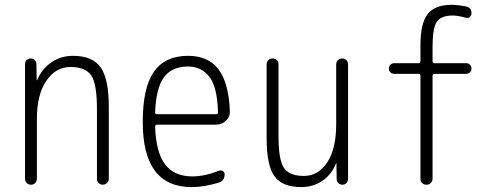

<svg xmlns="http://www.w3.org/2000/svg" viewBox="-20 -760 2040 790"><path d="M107.4 0Q97.7 0 90.3 -6.8Q83 -13.7 83 -25.4V-496.1Q83 -505.9 89.4 -512.7Q95.7 -519.5 106 -519.5Q116.2 -519.5 123 -512.7Q129.9 -505.9 129.9 -496.1L130.9 -430.7Q130.9 -429.7 131.8 -429.7Q132.8 -429.7 132.8 -430.7Q152.3 -476.6 191.4 -503.4Q230.5 -530.3 280.3 -530.3Q360.4 -530.3 394 -482.9Q427.7 -435.5 427.7 -320.3V-24.4Q427.7 -14.6 420.4 -7.3Q413.1 0 402.8 0Q392.6 0 385.7 -6.8Q378.9 -13.7 378.9 -24.4V-310.5Q378.9 -416 355 -450.2Q331.1 -484.4 270 -484.4Q209 -484.4 170.4 -427.2Q131.8 -370.1 131.8 -271.5V-25.4Q131.8 -14.6 125 -7.3Q118.2 0 107.4 0Z M753.9 -486.3Q687.5 -486.3 654.8 -442.4Q622.1 -398.4 618.2 -297.9Q618.2 -290 626 -290H868.2Q877 -290 877 -298.8Q874 -402.3 841.3 -444.3Q808.6 -486.3 753.9 -486.3ZM768.6 9.8Q566.4 9.8 567.4 -259.8Q567.4 -399.4 613.3 -464.8Q659.2 -530.3 753.9 -530.3Q835.9 -530.3 878.4 -475.6Q920.9 -420.9 925.8 -302.7Q926.8 -279.3 909.7 -263.2Q892.6 -247.1 869.1 -247.1H626Q618.2 -247.1 618.2 -238.3Q622.1 -131.8 659.7 -83Q697.3 -34.2 771.5 -34.2Q822.3 -34.2 880.9 -57.6Q888.7 -60.5 896.5 -56.2Q904.3 -51.8 904.3 -43Q904.3 -16.6 880.9 -8.8Q820.3 9.8 768.6 9.8Z M1219.7 9.8Q1141.6 9.8 1109.4 -34.7Q1077.1 -79.1 1077.1 -190.4V-496.1Q1077.1 -505.9 1084.5 -512.7Q1091.8 -519.5 1102.1 -519.5Q1112.3 -519.5 1119.1 -512.7Q1126 -505.9 1126 -496.1V-199.2Q1126 -100.6 1148.9 -68.4Q1171.9 -36.1 1230.5 -36.1Q1290 -36.1 1326.7 -92.3Q1363.3 -148.4 1363.3 -249V-495.1Q1363.3 -505.9 1370.6 -512.7Q1377.9 -519.5 1388.2 -519.5Q1398.4 -519.5 1405.3 -512.7Q1412.1 -505.9 1412.1 -495.1V-24.4Q1412.1 -14.6 1405.8 -7.3Q1399.4 0 1389.2 0Q1378.9 0 1372.1 -6.8Q1365.2 -13.7 1365.2 -24.4L1364.3 -87.9Q1364.3 -88.9 1363.3 -88.9Q1362.3 -88.9 1362.3 -86.9Q1343.8 -41 1305.7 -15.6Q1267.6 9.8 1219.7 9.8Z M1601.6 -456.1Q1592.8 -456.1 1586.4 -462.4Q1580.1 -468.8 1580.1 -478Q1580.1 -487.3 1586.4 -493.7Q1592.8 -500 1601.6 -500H1702.1Q1710 -500 1710 -508.8V-575.2Q1710 -664.1 1739.7 -702.1Q1769.5 -740.2 1837.9 -740.2Q1862.3 -740.2 1897.5 -733.4Q1920.9 -728.5 1919.9 -704.1Q1919.9 -696.3 1913.1 -690.4Q1906.2 -684.6 1898.4 -686.5Q1866.2 -695.3 1844.7 -696.3Q1795.9 -696.3 1777.8 -671.4Q1759.8 -646.5 1759.8 -565.4V-508.8Q1759.8 -500 1767.6 -500H1898.4Q1907.2 -500 1913.6 -493.7Q1919.9 -487.3 1919.9 -478Q1919.9 -468.8 1913.6 -462.4Q1907.2 -456.1 1898.4 -456.1H1767.6Q1759.8 -456.1 1759.8 -447.3V-25.4Q1759.8 -14.6 1752.9 -7.3Q1746.1 0 1734.9 0Q1723.6 0 1716.8 -6.8Q1710 -13.7 1710 -25.4V-447.3Q1710 -456.1 1702.1 -456.1Z"/></svg>

Font: Rounded Mgen+ 1m light
Style: Regular
Weight: 200
Designer: [Source Han Sans]
Ryoko NISHIZUKA  (kana & ideographs); Paul D. Hunt (Latin, Greek & Cyrillic); Wenlong ZHANG  (bopomofo
Version: Version 1.059.20150602